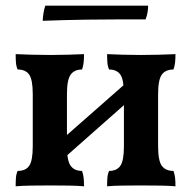

<svg xmlns="http://www.w3.org/2000/svg" viewBox="-20 -651 670 674"><path d="M356 3Q356 -15 357 -27.5Q358 -40 363 -51Q390 -51 402.5 -69Q415 -87 415 -138V-320Q415 -371 402.5 -389Q390 -407 363 -407Q358 -418 357 -431Q356 -444 356 -461Q377 -460 408.5 -459Q440 -458 474 -458Q509 -458 541.5 -459Q574 -460 596 -461Q596 -444 594.5 -431Q593 -418 589 -407Q561 -407 548 -389Q535 -371 535 -320V-138Q535 -87 548 -69Q561 -51 589 -51Q593 -40 594.5 -27.5Q596 -15 596 3Q574 1 541.5 0.5Q509 0 474 0Q440 0 408.5 0.5Q377 1 356 3ZM35 3Q35 -15 36 -27.5Q37 -40 42 -51Q70 -51 82.5 -69Q95 -87 95 -138V-320Q95 -371 82.5 -389Q70 -407 42 -407Q37 -418 36 -431Q35 -444 35 -461Q57 -460 89.5 -459Q122 -458 157 -458Q190 -458 221.5 -459Q253 -460 275 -461Q275 -444 273.5 -431Q272 -418 268 -407Q241 -407 228 -389Q215 -371 215 -320V-138Q215 -87 228 -69Q241 -51 268 -51Q272 -40 273.5 -27.5Q275 -15 275 3Q253 1 221.5 0.5Q190 0 157 0Q122 0 89.5 0.5Q57 1 35 3ZM191 -84V-156L440 -375V-304ZM130 -578Q130 -587 132.5 -603.5Q135 -620 139 -631H500Q500 -621 498 -608Q496 -595 491 -583Q464 -583 409 -583Q354 -583 282.5 -582Q211 -581 130 -578Z"/></svg>

Font: Vollkorn SemiBold
Style: Regular
Weight: 600
Designer: Friedrich Althausen
Foundry: Friedrich Althausen
Version: Version 5.000